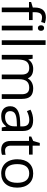

<svg xmlns="http://www.w3.org/2000/svg" viewBox="1236 -2042 815 3328"><g transform="rotate(90 1644.0 -377.5)"><path d="M327.1 -472.2H190.9V0H109.9V-472.2H14.2V-508.8L109.9 -538.1V-567.9Q109.9 -765.1 282.2 -765.1Q324.7 -765.1 381.8 -748L360.8 -683.1Q314 -698.2 280.8 -698.2Q234.9 -698.2 212.9 -667.7Q190.9 -637.2 190.9 -569.8V-535.2H327.1ZM505.9 0H424.8V-535.2H505.9ZM418 -680.2Q418 -708 431.6 -720.9Q445.3 -733.9 465.8 -733.9Q485.4 -733.9 499.5 -720.7Q513.7 -707.5 513.7 -680.2Q513.7 -652.8 499.5 -639.4Q485.4 -626 465.8 -626Q445.3 -626 431.6 -639.4Q418 -652.8 418 -680.2Z M758.8 0H677.7V-759.8H758.8Z M1612.8 0V-348.1Q1612.8 -412.1 1585.4 -444.1Q1558.1 -476.1 1500.5 -476.1Q1424.8 -476.1 1388.7 -432.6Q1352.5 -389.2 1352.5 -298.8V0H1271.5V-348.1Q1271.5 -412.1 1244.1 -444.1Q1216.8 -476.1 1158.7 -476.1Q1082.5 -476.1 1047.1 -430.4Q1011.7 -384.8 1011.7 -280.8V0H930.7V-535.2H996.6L1009.8 -461.9H1013.7Q1036.6 -501 1078.4 -522.9Q1120.1 -544.9 1171.9 -544.9Q1297.4 -544.9 1335.9 -454.1H1339.8Q1363.8 -496.1 1409.2 -520.5Q1454.6 -544.9 1512.7 -544.9Q1603.5 -544.9 1648.7 -498.3Q1693.8 -451.7 1693.8 -349.1V0Z M2189.9 0 2173.8 -76.2H2169.9Q2129.9 -25.9 2090.1 -8.1Q2050.3 9.8 1990.7 9.8Q1911.1 9.8 1866 -31.2Q1820.8 -72.3 1820.8 -147.9Q1820.8 -310.1 2080.1 -317.9L2170.9 -320.8V-354Q2170.9 -417 2143.8 -447Q2116.7 -477.1 2057.1 -477.1Q1990.2 -477.1 1905.8 -436L1880.9 -498Q1920.4 -519.5 1967.5 -531.7Q2014.6 -543.9 2062 -543.9Q2157.7 -543.9 2203.9 -501.5Q2250 -459 2250 -365.2V0ZM2006.8 -57.1Q2082.5 -57.1 2125.7 -98.6Q2168.9 -140.1 2168.9 -214.8V-263.2L2087.9 -259.8Q1991.2 -256.3 1948.5 -229.7Q1905.8 -203.1 1905.8 -147Q1905.8 -103 1932.4 -80.1Q1959 -57.1 2006.8 -57.1Z M2589.8 -57.1Q2611.3 -57.1 2631.3 -60.3Q2651.4 -63.5 2663.1 -66.9V-4.9Q2649.9 1.5 2624.3 5.6Q2598.6 9.8 2578.1 9.8Q2422.9 9.8 2422.9 -153.8V-472.2H2346.2V-511.2L2422.9 -544.9L2457 -659.2H2503.9V-535.2H2659.2V-472.2H2503.9V-157.2Q2503.9 -108.9 2526.9 -83Q2549.8 -57.1 2589.8 -57.1Z M3231.9 -268.1Q3231.9 -137.2 3166 -63.7Q3100.1 9.8 2983.9 9.8Q2912.1 9.8 2856.4 -23.9Q2800.8 -57.6 2770.5 -120.6Q2740.2 -183.6 2740.2 -268.1Q2740.2 -398.9 2805.7 -471.9Q2871.1 -544.9 2987.3 -544.9Q3099.6 -544.9 3165.8 -470.2Q3231.9 -395.5 3231.9 -268.1ZM2824.2 -268.1Q2824.2 -165.5 2865.2 -111.8Q2906.2 -58.1 2985.8 -58.1Q3065.4 -58.1 3106.7 -111.6Q3147.9 -165 3147.9 -268.1Q3147.9 -370.1 3106.7 -423.1Q3065.4 -476.1 2984.9 -476.1Q2905.3 -476.1 2864.7 -423.8Q2824.2 -371.6 2824.2 -268.1Z"/></g></svg>

Font: f0_58959 
Style: Regular
Weight: 400
Foundry: Ascender Corporation
Version: Version 1.10